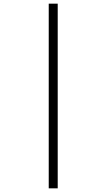

<svg xmlns="http://www.w3.org/2000/svg" viewBox="-20 -782 583 1048"><path d="M246 -762H295V246H246Z"/></svg>

Font: RS Noto Sans Light
Style: Regular
Weight: 300
Designer: Monotype Design Team
Foundry: Monotype Imaging Inc.
Version: Version 3.10